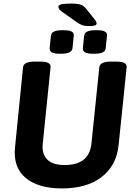

<svg xmlns="http://www.w3.org/2000/svg" viewBox="-20 -1047 752 1075"><path d="M482 -901Q456 -901 442.5 -905.5Q429 -910 414 -920L333 -977Q319 -987 313 -994.5Q307 -1002 307 -1008Q307 -1020 326 -1023.5Q345 -1027 380 -1027Q415 -1027 432.5 -1020.5Q450 -1014 463 -997L511 -937Q517 -930 519 -924.5Q521 -919 521 -915Q521 -901 482 -901ZM504 -746Q473 -746 460 -752Q447 -758 445.5 -765.5Q444 -773 444 -778L451 -846Q452 -851 455 -858.5Q458 -866 472.5 -872Q487 -878 519 -878Q551 -878 563.5 -872Q576 -866 578 -858.5Q580 -851 579 -846L572 -778Q572 -774 568.5 -766Q565 -758 551 -752Q537 -746 504 -746ZM319 -746Q287 -746 274 -752Q261 -758 259.5 -766Q258 -774 258 -778L265 -846Q266 -851 269 -858.5Q272 -866 286.5 -872Q301 -878 333 -878Q364 -878 376.5 -872.5Q389 -867 391.5 -859.5Q394 -852 393 -846L386 -778Q386 -774 382.5 -766.5Q379 -759 365.5 -752.5Q352 -746 319 -746ZM328 8Q194 8 123.5 -51Q53 -110 64 -221L109 -670Q112 -702 173 -702H207Q239 -702 252 -693.5Q265 -685 263 -670L219 -239Q214 -185 244.5 -154Q275 -123 342 -123Q480 -123 492 -244L536 -670Q539 -702 600 -702H633Q665 -702 678 -693.5Q691 -685 689 -670L644 -234Q632 -119 548.5 -55.5Q465 8 328 8Z"/></svg>

Font: Asap
Style: Bold Italic
Weight: 700
Italic angle: -6°
Designer: Pablo Cosgaya
Foundry: Omnibus-Type
Version: Version 3.001; ttfautohint (v1.8.3)